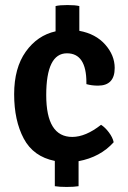

<svg xmlns="http://www.w3.org/2000/svg" viewBox="-20 -705 506 760"><path d="M197 32V-68Q112 -85 74 -156.5Q36 -228 36 -332Q36 -436 82 -500.5Q128 -565 200 -581V-681Q216 -685 247 -685Q278 -685 294 -681V-583Q359 -571 396.5 -528.5Q434 -486 434 -436Q434 -366 368 -366Q343 -366 322 -372Q322 -375 322 -378Q322 -494 245 -494Q163 -494 163 -328.5Q163 -163 266 -163Q319 -163 380 -211Q396 -201 411 -181Q426 -161 430 -142Q377 -83 291 -67V32Q273 35 244 35Q215 35 197 32Z"/></svg>

Font: Signika Negative
Style: Semibold
Weight: 600
Designer: Anna Giedrys
Foundry: Anna Giedrys
Version: Version 1.001